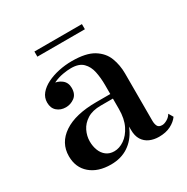

<svg xmlns="http://www.w3.org/2000/svg" viewBox="-140 -708 819 840"><g transform="rotate(-30 269.5 -288.0)"><path d="M429 10Q403.5 10 382.5 0.8Q361.5 -8.5 349.2 -28Q337 -47.5 337 -78.5V-304.5Q337 -340.5 330.5 -372Q324 -403.5 304.2 -423.2Q284.5 -443 244.5 -443Q224.5 -443 201.5 -438.8Q178.5 -434.5 158.2 -425.2Q138 -416 125 -401Q112 -386 112 -364.5H80Q80 -391.5 98.8 -407.8Q117.5 -424 140.5 -424Q165.5 -424 185 -409Q204.5 -394 204.5 -366.5Q204.5 -335 184.5 -320.2Q164.5 -305.5 140.5 -305.5Q114.5 -305.5 96.8 -320.8Q79 -336 79 -364.5Q79 -389.5 94.8 -408.5Q110.5 -427.5 137 -440.8Q163.5 -454 196.2 -461Q229 -468 263 -468Q334 -468 371.8 -444.8Q409.5 -421.5 423.8 -384.2Q438 -347 438 -304.5V-65.5Q438 -49.5 443.5 -38.5Q449 -27.5 466.5 -27.5Q477.5 -27.5 491.8 -35.8Q506 -44 513.5 -57.5L527 -34.5Q513.5 -15.5 488.8 -2.8Q464 10 429 10ZM186.5 10Q121.5 10 82.8 -23.2Q44 -56.5 44 -113.5Q44 -180.5 102.2 -219.8Q160.5 -259 267 -259H383.5V-236H275.5Q233.5 -236 207 -219.2Q180.5 -202.5 168 -176.8Q155.5 -151 155.5 -124Q155.5 -99.5 163.5 -78.8Q171.5 -58 187.8 -45.5Q204 -33 228 -33Q253.5 -33 278.5 -50Q303.5 -67 320.2 -100.5Q337 -134 337 -183.5H352.5Q352.5 -126.5 332 -82.8Q311.5 -39 274.5 -14.5Q237.5 10 186.5 10ZM142.5 -560V-586H382.5V-560Z"/></g></svg>

Font: Bodoni Moda 9pt Medium
Style: Regular
Weight: 500
Designer: Owen Earl
Foundry: indestructible type
Version: Version 2.005